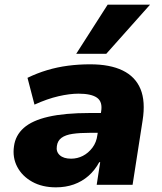

<svg xmlns="http://www.w3.org/2000/svg" viewBox="-20 -793 695 824"><path d="M220 11Q161 11 118 -13Q75 -37 54 -77Q33 -117 40 -165Q46 -212 82 -244Q118 -276 188 -292Q258 -308 365 -308H435L422 -223H366Q322 -223 291.5 -218.5Q261 -214 244 -201.5Q227 -189 224 -166Q220 -142 236.5 -127Q253 -112 285 -112Q312 -112 335.5 -124Q359 -136 376.5 -159Q394 -182 398 -214L414 -314Q421 -356 396.5 -373.5Q372 -391 317 -391Q279 -391 231 -380Q183 -369 128 -344L98 -459Q139 -479 182.5 -492Q226 -505 272 -511Q318 -517 367 -517Q452 -517 506.5 -490.5Q561 -464 583 -411Q605 -358 592 -276L549 0H395L410 -97H406Q387 -62 359.5 -38Q332 -14 297 -1.5Q262 11 220 11ZM307 -562 442 -773H624L436 -562Z"/></svg>

Font: Nunito Sans 7pt Black
Style: Italic
Weight: 900
Italic angle: -9°
Version: Version 3.101;gftools[0.9.27]